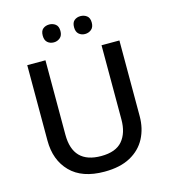

<svg xmlns="http://www.w3.org/2000/svg" viewBox="-131 -1016 1001 1131"><g transform="rotate(-15 369.5 -451.0)"><path d="M650 -252Q650 -178 619 -118.5Q588 -59 525 -24.5Q462 10 366 10Q230 10 159 -62.5Q88 -135 88 -254V-714H199V-260Q199 -84 371 -84Q460 -84 500.5 -131.5Q541 -179 541 -261V-714H650ZM221 -858Q221 -887 236.5 -899.5Q252 -912 275 -912Q296 -912 312.5 -899.5Q329 -887 329 -858Q329 -830 312.5 -816.5Q296 -803 275 -803Q252 -803 236.5 -816.5Q221 -830 221 -858ZM412 -858Q412 -887 427.5 -899.5Q443 -912 465 -912Q487 -912 503.5 -899.5Q520 -887 520 -858Q520 -830 503.5 -816.5Q487 -803 465 -803Q443 -803 427.5 -816.5Q412 -830 412 -858Z"/></g></svg>

Font: Noto Kufi Arabic Medium
Style: Regular
Weight: 500
Designer: Monotype Design Team, David Williams, Khaled Hosny
Foundry: Google LLC
Version: Version 2.109; ttfautohint (v1.8.4.7-5d5b)